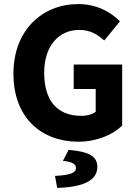

<svg xmlns="http://www.w3.org/2000/svg" viewBox="-20 -684 678 943"><path d="M365 12C456 12 535 -23 580 -67V-367H342V-247H450V-135C434 -122 407 -115 380 -115C258 -115 197 -193 197 -327C197 -458 268 -537 369 -537C425 -537 459 -514 492 -485L569 -579C526 -623 458 -664 364 -664C190 -664 46 -538 46 -322C46 -103 186 12 365 12ZM261 239C386 235 458 204 458 136C458 87 424 61 317 52L289 106C334 110 353 122 353 141C353 164 328 176 250 180Z"/></svg>

Font: Giro Sans Regular
Style: Bold
Weight: 700
Designer: Paul D. Hunt
Foundry: Adobe Systems Incorporated
Version: Version 1.000;PS 1.0;hotconv 1.0.88;makeotf.lib2.5.647800